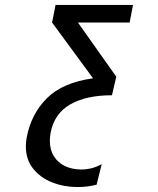

<svg xmlns="http://www.w3.org/2000/svg" viewBox="-20 -745 640 776"><path d="M295 -654 450 -435 432.5 -360Q328 -360 263.5 -322.8Q199 -285.5 184.5 -208Q181.5 -191 181.5 -176Q181.5 -139.5 198 -113.2Q214.5 -87 243.2 -73.5Q272 -60 308 -60Q352.5 -60 391 -81.5L370.5 1.5Q333.5 11 293.5 11Q239.5 11 191.8 -7.5Q144 -26 114.2 -63Q84.5 -100 84.5 -153Q84.5 -172 88 -190Q106 -284.5 169.5 -348Q233 -411.5 356 -428.5L190.5 -654L204.5 -725H517.5L504 -654Z"/></svg>

Font: JuliaMono Italic
Style: Regular
Weight: 400
Italic angle: -9°
Monospace: yes
Designer: cormullion
Foundry: corm
Version: Version 0.049; ttfautohint (v1.8.4)